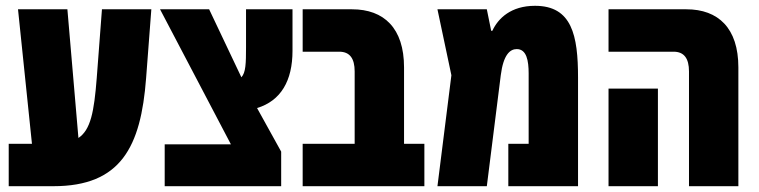

<svg xmlns="http://www.w3.org/2000/svg" viewBox="-20 -641 2612 661"><path d="M10 0H164C396 0 465 -135 483 -372L501 -609H331L313 -372C304 -256 292 -194 250 -166L212 -609H42L90 -146H10Z M547 0H948V-119L865 -269C947 -294 987 -363 987 -466V-609H827V-479C827 -422 826 -391 811 -375L700 -609H531L775 -144H547Z M1022 0H1441V-146H1371V-409C1371 -544 1302 -609 1192 -609H1022V-463H1148C1184 -463 1201 -440 1201 -395V-146H1022Z M1822 -621C1739 -621 1695 -578 1675 -535H1671L1656 -609H1486L1534 -382L1486 0H1656L1704 -382C1713 -453 1736 -472 1759 -472C1793 -472 1800 -432 1800 -388V-146H1730V0H1970V-374C1970 -519 1949 -621 1822 -621Z M2352 0H2522V-409C2522 -544 2453 -609 2343 -609H2075V-463H2299C2335 -463 2352 -440 2352 -395ZM2075 0H2245V-336H2075Z"/></svg>

Font: Noto Sans Hebrew ExtraCondensed Black
Style: Regular
Weight: 900
Width: 2
Designer: Monotype Design Team
Foundry: Monotype Imaging Inc.
Version: Version 2.004